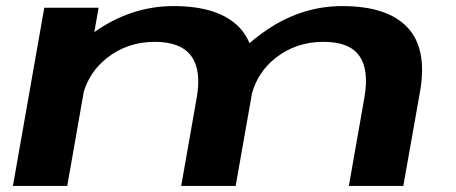

<svg xmlns="http://www.w3.org/2000/svg" viewBox="-20 -611 1498 631"><path d="M22.5 0 125.5 -585.5H304L290 -505.5Q411 -591 550.5 -591Q699 -591 766.5 -521Q788 -498.5 800 -469Q817.5 -484.5 837.5 -499Q961.5 -591 1104.5 -591Q1253 -591 1319 -521Q1385 -451 1360.5 -310.5L1305.5 0H1126.5L1177.5 -290Q1193.5 -381 1161 -427.2Q1128.5 -473.5 1043 -473.5Q952.5 -473.5 885 -420Q829 -375.5 808.5 -306L754.5 0H575.5L626.5 -290Q642.5 -381 608.2 -427.2Q574 -473.5 488.5 -473.5Q398.5 -473.5 331 -420Q276.5 -377 255.5 -310.5L201 0Z"/></svg>

Font: Anybody UltraExpanded SemiBold
Style: Italic
Weight: 600
Width: 9
Italic angle: -10°
Designer: Tyler Finck
Foundry: Etcetera Type Company
Version: Version 1.010; ttfautohint (v1.8.3) -l 8 -r 50 -G 200 -x 14 